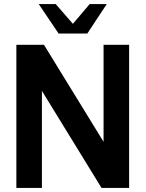

<svg xmlns="http://www.w3.org/2000/svg" viewBox="-20 -919 712 939"><path d="M60 0V-700H195L486.5 -225.5V-700H611.5V0H476.5L185 -474.5V0ZM266.5 -755 169.5 -899H252.5L336.5 -802.5L418.5 -899H502L407 -755Z"/></svg>

Font: Urbanist
Style: Bold
Weight: 700
Designer: Corey Hu
Foundry: Corey Hu
Version: Version 1.330; ttfautohint (v1.8.4.7-5d5b)